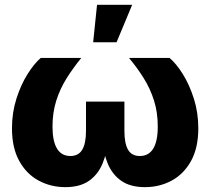

<svg xmlns="http://www.w3.org/2000/svg" viewBox="-20 -770 874 798"><path d="M251.5 7.8Q191.4 7.8 140.9 -19.3Q90.3 -46.4 60.1 -100.8Q29.8 -155.3 29.8 -236.8Q29.8 -301.8 48.1 -359.4Q66.4 -417 94 -461.2Q121.6 -505.4 149.4 -529.3H317.9Q283.7 -487.3 256.6 -444.1Q229.5 -400.9 213.9 -351.8Q198.2 -302.7 198.2 -243.7Q198.2 -183.1 217 -152.3Q235.8 -121.6 272.5 -121.6Q306.2 -121.6 321.8 -147.7Q337.4 -173.8 337.4 -226.1V-347.7H497.1V-226.1Q497.1 -173.8 512.2 -147.7Q527.3 -121.6 561 -121.6Q598.1 -121.6 616.9 -152.3Q635.7 -183.1 635.7 -243.7Q635.7 -303.2 620.1 -352.3Q604.5 -401.4 577.6 -444.6Q550.8 -487.8 516.1 -529.3H684.6Q712.9 -505.4 740.2 -461.4Q767.6 -417.5 785.9 -359.6Q804.2 -301.8 804.2 -236.8Q804.2 -155.3 773.9 -100.8Q743.7 -46.4 693.4 -19.3Q643.1 7.8 582.5 7.8Q521.5 7.8 483.9 -18.6Q446.3 -44.9 427.5 -90.8Q408.7 -136.7 404.3 -195.8H429.2Q425.3 -136.2 406.2 -90.3Q387.2 -44.4 349.6 -18.3Q312 7.8 251.5 7.8ZM367.2 -594.2 383.3 -750H529.3L464.4 -594.2Z"/></svg>

Font: Inter 24pt ExtraBold
Style: Regular
Weight: 800
Designer: Rasmus Andersson
Foundry: rsms
Version: Version 4.001;git-66647c0bb